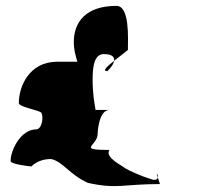

<svg xmlns="http://www.w3.org/2000/svg" viewBox="-20 -692 728 653"><path d="M16 -144C16 -134 79 -126 87 -126C87 -126 109 -152 155 -151C195 -141 217 -98 279 -70C379 -48 397 -66 524 -66L517 -88C515 -82 508 -77 493 -83C457 -94 421 -111 407 -119C394 -130 336 -156 352 -182C240 -182 312 -196 312 -236C312 -236 314 -316 351 -318H305C301 -343 295 -372 295 -423C295 -472 303 -508 333 -508C363 -508 370 -497 368 -485C391 -503 415 -522 415 -522C415 -560 422 -672 376 -672C271 -672 231 -616 231 -549C231 -522 237 -504 243 -482H171C79 -480 44 -398 44 -341C44 -328 116 -317 121 -308C129 -292 122 -252 103 -252C51 -252 16 -182 16 -144ZM345 -450C345 -450 366 -469 368 -485C345 -467 326 -450 345 -450ZM513 -100 517 -88C519 -93 516 -100 513 -100Z"/></svg>

Font: Ampere
Style: SuExt
Weight: 400
Version: Version 1